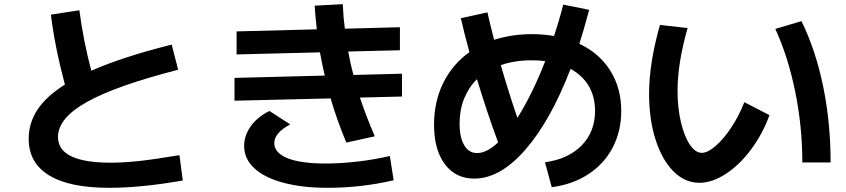

<svg xmlns="http://www.w3.org/2000/svg" viewBox="-20 -840 4040 917"><path d="M117 -177Q117 -253 159.5 -317Q202 -381 290 -436Q242 -616 223 -770L359 -791Q378 -647 416 -502Q564 -568 800 -627L831 -507Q535 -431 396 -353.5Q257 -276 257 -186Q257 -63 509 -63Q571 -63 644.5 -71Q718 -79 837 -99L853 22Q655 57 501 57Q312 57 214.5 -2.5Q117 -62 117 -177Z M1146 -143Q1146 -193 1178 -237.5Q1210 -282 1267 -310L1366 -246Q1290 -205 1290 -157Q1290 -110 1353 -84.5Q1416 -59 1536 -59Q1607 -59 1688.5 -68.5Q1770 -78 1842 -95L1860 21Q1705 57 1545 57Q1423 57 1332.5 32.5Q1242 8 1194 -37Q1146 -82 1146 -143ZM1100 -468 1531 -479Q1522 -516 1508 -590L1110 -580V-690L1493 -700Q1485 -773 1483 -813L1617 -820Q1620 -754 1627 -703L1890 -710V-600L1643 -594Q1654 -533 1668 -482L1900 -488V-379L1699 -374Q1726 -292 1770 -189L1634 -159Q1590 -264 1559 -370L1100 -359Z M2822 -310Q2822 -378 2792 -429Q2762 -480 2705 -511Q2610 -264 2489.5 -125.5Q2369 13 2245 13Q2156 13 2104.5 -56Q2053 -125 2053 -244Q2053 -355 2097 -444Q2141 -533 2222 -591Q2197 -682 2181 -753L2308 -781Q2321 -723 2340 -650Q2426 -677 2520 -677Q2577 -677 2626 -668Q2652 -746 2670 -818L2794 -793Q2765 -686 2747 -631Q2842 -586 2894.5 -503Q2947 -420 2947 -310Q2947 -213 2906 -135Q2865 -57 2790 -8Q2715 41 2615 54L2583 -65Q2694 -80 2758 -145.5Q2822 -211 2822 -310ZM2259 -109Q2305 -109 2359 -160Q2305 -306 2258 -462Q2218 -422 2196.5 -368.5Q2175 -315 2175 -250Q2175 -184 2197 -146.5Q2219 -109 2259 -109ZM2451 -277Q2522 -389 2584 -548Q2557 -552 2520 -552Q2438 -552 2372 -529Q2402 -422 2451 -277Z M3080 -392Q3080 -538 3132 -721L3264 -706Q3216 -538 3216 -406Q3216 -325 3232 -257Q3248 -189 3274.5 -149.5Q3301 -110 3332 -110Q3360 -110 3399 -144Q3438 -178 3474.5 -234Q3511 -290 3535 -352L3655 -290Q3622 -200 3567 -126Q3512 -52 3446.5 -9.5Q3381 33 3320 33Q3251 33 3196.5 -21.5Q3142 -76 3111 -173Q3080 -270 3080 -392ZM3808 -739Q3876 -600 3911.5 -427Q3947 -254 3947 -64H3812Q3812 -235 3778 -402Q3744 -569 3683 -702Z"/></svg>

Font: Enso
Style: Bold
Weight: 700
Designer: Coji Morishita
Foundry: UNDERFOREST DESIGN
Version: Version 1.000